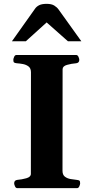

<svg xmlns="http://www.w3.org/2000/svg" viewBox="-20 -979 486 999"><path d="M70.3 0Q62 0 57.9 -9.8Q53.7 -19.5 53.7 -24.9Q53.7 -41 69.8 -43Q93.3 -44.9 116.9 -51.5Q140.6 -58.1 140.6 -74.2L141.1 -602.5Q141.1 -623.5 128.7 -633.1Q116.2 -642.6 99.1 -645.8Q82 -648.9 66.9 -649.9Q56.6 -650.9 53 -654.1Q49.3 -657.2 49.3 -668Q49.3 -673.3 53.5 -683.1Q57.6 -692.9 65.9 -692.9H376Q384.3 -692.9 388.4 -683.1Q392.6 -673.3 392.6 -668Q392.6 -651.9 376.5 -649.9Q351.6 -647.9 328.6 -641.4Q305.7 -634.8 305.7 -618.7L305.2 -90.3Q305.2 -69.3 317.6 -59.8Q330.1 -50.3 347.4 -47.4Q364.7 -44.4 379.4 -43Q389.6 -42 393.3 -39.1Q397 -36.1 397 -24.9Q397 -19.5 392.8 -9.8Q388.7 0 380.4 0ZM42 -764.2 162.6 -934.1Q169.9 -944.8 183.8 -951.9Q197.8 -959 222.7 -959Q248 -959 262.2 -950.2Q276.4 -941.4 284.7 -929.7L403.3 -764.2H333.5L222.7 -862.3L114.3 -764.2Z"/></svg>

Font: Gelasio
Style: Bold
Weight: 700
Designer: Eben Sorkin
Foundry: Eben Sorkin
Version: Version 1.008